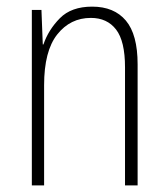

<svg xmlns="http://www.w3.org/2000/svg" viewBox="-20 -559 507 579"><path d="M258 -539Q324 -539 359.5 -497Q395 -455 395 -365V0H357V-356Q357 -435 330 -470Q303 -505 254 -505Q192 -505 152.5 -455Q113 -405 113 -302V0H76V-529H105L109 -425H111Q126 -469 160.5 -504Q195 -539 258 -539Z"/></svg>

Font: Noto Sans Arabic Cond ExtLt
Style: Regular
Weight: 200
Width: 3
Designer: Monotype Design Team, Nadine Chahine, Nizar Qandah and Khaled Hosny
Foundry: Monotype Imaging Inc.
Version: Version 2.012; ttfautohint (v1.8.4.7-5d5b)